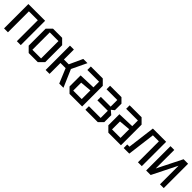

<svg xmlns="http://www.w3.org/2000/svg" viewBox="327 -1842 3124 3124"><g transform="rotate(45 1889.0 -280.0)"><path d="M53 0V-560H438V0H348V-482H143V0Z M535 -85V-475L620 -560H830L915 -475V-85L830 0H620ZM625 -80H825V-480H625Z M1010 0V-560H1100V-331H1211L1316 -560H1413L1290 -302L1420 0H1323L1219 -251H1100V0Z M1475 -85V-340L1760 -350V-480H1490V-560H1765L1850 -475V0H1560ZM1565 -263V-80H1760V-280Z M2285 -75 2210 0H1925V-81H2195V-246H1955V-326H2180V-479H1933V-560H2195L2270 -485V-334L2218 -292L2285 -235Z M2368 -85V-340L2653 -350V-480H2383V-560H2658L2743 -475V0H2453ZM2458 -263V-80H2653V-280Z M3223 -560V0H3134V-482H2996L2935 0H2806V-82H2857L2918 -560Z M3728 0H3641V-428L3427 0H3323V-560H3410V-133L3624 -560H3728Z"/></g></svg>

Font: Tektur SemiCondensed
Style: Regular
Weight: 400
Width: 4
Designer: Adam Jagosz
Foundry: Adam Jagosz
Version: Version 1.005;gftools[0.9.30]